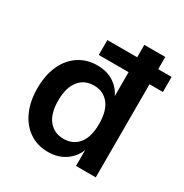

<svg xmlns="http://www.w3.org/2000/svg" viewBox="-168 -851 952 993"><g transform="rotate(30 307.5 -354.5)"><path d="M255 10Q191 10 143.5 -22Q96 -54 69.5 -112.5Q43 -171 43 -248Q43 -326 69 -384Q95 -442 143 -474Q191 -506 254 -506Q313 -506 355 -477.5Q397 -449 415 -401H410V-556H232V-645H410V-719H535V-646H615V-556H535V0H417V-105H421Q403 -52 359 -21Q315 10 255 10ZM290 -89Q347 -89 379.5 -129.5Q412 -170 412 -248Q412 -325 379.5 -366Q347 -407 290 -407Q252 -407 225 -388.5Q198 -370 183 -335Q168 -300 168 -248Q168 -170 201 -129.5Q234 -89 290 -89Z"/></g></svg>

Font: Nunitoga
Style: Bold
Weight: 700
Designer: Vernon Adams
Foundry: Vernon Adams
Version: Version 1.0